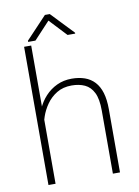

<svg xmlns="http://www.w3.org/2000/svg" viewBox="-97 -962 742 1026"><g transform="rotate(-10 274.0 -449.0)"><path d="M119.6 -750V0H81.1V-750ZM112.3 -304.7 93.3 -327.1Q97.7 -369.1 114 -407.2Q130.4 -445.3 157.5 -474.6Q184.6 -503.9 220.9 -521Q257.3 -538.1 301.3 -538.1Q340.8 -538.1 372.1 -527.1Q403.3 -516.1 425 -492.7Q446.8 -469.2 458 -432.4Q469.2 -395.5 469.2 -342.8V0H430.7V-342.8Q430.7 -405.3 413.6 -439.7Q396.5 -474.1 366 -488.3Q335.4 -502.4 294.9 -502.4Q248 -502.4 214.1 -481.7Q180.2 -460.9 158.2 -429.4Q136.2 -397.9 124.8 -364.3Q113.3 -330.6 112.3 -304.7ZM246.6 -898.4 362.3 -776.9V-772H320.8L233.4 -865.2L146.5 -772H106.9V-778.3L220.2 -898.4Z"/></g></svg>

Font: Roboto ExtraLight
Style: Regular
Weight: 250
Designer: Christian Robertson
Foundry: Google
Version: Version 3.009; 2024